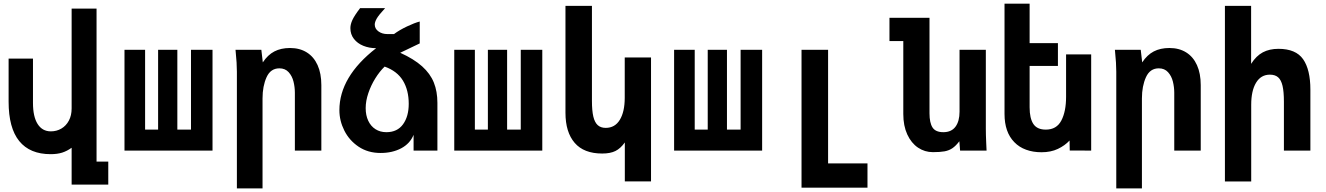

<svg xmlns="http://www.w3.org/2000/svg" viewBox="-20 -822 7240 1048"><path d="M256.5 19.5Q143 19.5 85 -52Q27 -123.5 27 -267V-502H160V-260.5Q160 -185 185.5 -145Q211 -105 257.5 -105Q289 -105 315 -120.2Q341 -135.5 356 -163.8Q371 -192 371 -230V-775H507V60H571V185.5H371V-15.5Q346 2.5 319.5 11Q293 19.5 256.5 19.5Z M1140 0H659.5V-550H772V-114.5H843V-550H948V-114.5H1022.5V-550H1140Z M1266.5 -539 1265.5 -550H1406.5L1414.5 -481.5Q1441.5 -522.5 1477.5 -541.2Q1513.5 -560 1563 -560Q1616 -560 1654.5 -536Q1693 -512 1713.5 -466.5Q1734 -421 1734 -357.5V0H1589.5V-316Q1589.5 -346.5 1582 -376.8Q1574.5 -407 1555.5 -428Q1536.5 -449 1505 -449Q1457 -449 1435 -400.5Q1413 -352 1413 -285V206.5H1273V-430.5Q1273 -477 1266.5 -539Z M1832.5 -220.5Q1832.5 -403 2033 -559Q1995.5 -559 1963.2 -572Q1931 -585 1911.8 -609.8Q1892.5 -634.5 1892.5 -668.5Q1892.5 -689 1903.5 -713Q1914.5 -737 1945.5 -777.5H2082Q2046.5 -739 2036 -720.2Q2025.5 -701.5 2025.5 -688Q2025.5 -665.5 2045.5 -650.8Q2065.5 -636 2095.5 -636H2130.5Q2160 -658 2201.8 -677.8Q2243.5 -697.5 2271 -704.5V-585L2164.5 -534Q2239.5 -500 2284 -460Q2328.5 -420 2348 -371.5Q2367.5 -323 2367.5 -260.5V0H2237.5V-86Q2218 -38 2169.8 -12.5Q2121.5 13 2057.5 13Q1988.5 13 1937.5 -21.2Q1886.5 -55.5 1859.5 -109.2Q1832.5 -163 1832.5 -220.5ZM2089 -100.5Q2148.5 -100.5 2179.8 -143.5Q2211 -186.5 2211 -255.5Q2211 -329.5 2179.5 -381.8Q2148 -434 2079.5 -458.5Q2052 -432 2028.5 -394.2Q2005 -356.5 1990.5 -313.8Q1976 -271 1976 -232Q1976 -192.5 1990 -162.8Q2004 -133 2029.5 -116.8Q2055 -100.5 2089 -100.5Z M2940 0H2459.5V-550H2572V-114.5H2643V-550H2748V-114.5H2822.5V-550H2940Z M3267 16Q3167 16 3116.8 -42.2Q3066.5 -100.5 3066.5 -206.5V-790H3211V-271.5Q3211 -218 3218.5 -186Q3226 -154 3242.5 -139Q3259 -124 3286 -124Q3336.5 -124 3363.2 -168Q3390 -212 3390 -288.5V-508.5H3533.5V168H3390.5V-44.5Q3367 -11.5 3339.2 2.2Q3311.5 16 3267 16Z M4140 0H3659.5V-550H3772V-114.5H3843V-550H3948V-114.5H4022.5V-550H4140Z M4355 -550H4500V70H4715V202.5H4355Z M4910.5 -199.5V-598H4835V-725H5053.5V-203.5Q5053.5 -152 5070 -126.2Q5086.5 -100.5 5129 -100.5Q5173 -100.5 5195.2 -130.2Q5217.5 -160 5217.5 -212.5V-550H5361V-119Q5361 -87.5 5363 -43.5Q5364 -28.5 5365 0H5220.5L5216.5 -51Q5197 -25.5 5178.5 -13Q5160 -0.5 5136 4Q5112 8.5 5072 8.5Q5027.5 8.5 4990.8 -16.2Q4954 -41 4932.2 -88.2Q4910.5 -135.5 4910.5 -199.5Z M5516.5 -46Q5463 -100.5 5463 -200V-802H5600V-586.5H5754.5V-462H5600V-236Q5600 -176 5620.5 -145.2Q5641 -114.5 5688.5 -114.5Q5747 -114.5 5773 -163.8Q5799 -213 5799 -294V-525H5936V0L5819 -0.5L5818 -55Q5792.5 -27.5 5754.2 -9.2Q5716 9 5665 9Q5618.5 9 5580.8 -4.8Q5543 -18.5 5516.5 -46Z M6066.5 -539 6065.5 -550H6206.5L6214.5 -481.5Q6241.5 -522.5 6277.5 -541.2Q6313.5 -560 6363 -560Q6416 -560 6454.5 -536Q6493 -512 6513.5 -466.5Q6534 -421 6534 -357.5V0H6389.5V-316Q6389.5 -346.5 6382 -376.8Q6374.5 -407 6355.5 -428Q6336.5 -449 6305 -449Q6257 -449 6235 -400.5Q6213 -352 6213 -285V206.5H6073V-430.5Q6073 -477 6066.5 -539Z M6666 -790H6809V-473.5Q6837 -517.5 6873.2 -536.5Q6909.5 -555.5 6958 -555.5Q7053 -555.5 7092.8 -498.8Q7132.5 -442 7132.5 -332.5V0H6988V-267Q6988 -321.5 6980.5 -353.5Q6973 -385.5 6956.5 -400Q6940 -414.5 6911.5 -414.5Q6862.5 -414.5 6836 -370.5Q6809.5 -326.5 6809.5 -250V168.5H6666Z"/></svg>

Font: JuliaMono ExtraBold
Style: Regular
Weight: 800
Monospace: yes
Designer: cormullion
Foundry: corm
Version: Version 0.055; ttfautohint (v1.8.4)